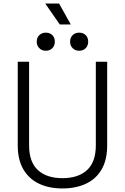

<svg xmlns="http://www.w3.org/2000/svg" viewBox="-20 -1048 704 1082"><path d="M332 14Q257 14 200.5 -12.5Q144 -39 112 -93Q80 -147 80 -229V-700H144V-229Q144 -135 193.5 -89.5Q243 -44 332 -44Q421 -44 470.5 -89.5Q520 -135 520 -229V-700H584V-229Q584 -147 552.5 -93Q521 -39 464 -12.5Q407 14 332 14ZM426 -762Q404 -762 389.5 -776.5Q375 -791 375 -813Q375 -836 389.5 -850Q404 -864 426 -864Q449 -864 463 -850Q477 -836 477 -813Q477 -791 463 -776.5Q449 -762 426 -762ZM238 -762Q216 -762 201.5 -776.5Q187 -791 187 -813Q187 -836 201.5 -850Q216 -864 238 -864Q261 -864 275 -850Q289 -836 289 -813Q289 -791 275 -776.5Q261 -762 238 -762ZM379 -910H317L235 -1028H313Z"/></svg>

Font: Space Grotesk Variable Light
Style: Regular
Weight: 300
Designer: Florian Karsten
Foundry: Florian Karsten
Version: Version 2.000